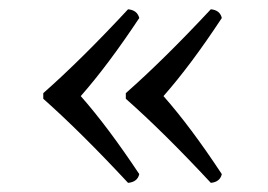

<svg xmlns="http://www.w3.org/2000/svg" viewBox="-20 -424 583 418"><path d="M155.8 -214.8Q214.8 -147.9 283.2 -44.9Q279.3 -27.8 258.8 -25.9Q156.7 -135.7 74.2 -209V-221.2Q157.2 -294.4 258.8 -403.8Q278.8 -401.9 283.2 -384.8Q214.8 -281.7 155.8 -214.8ZM335.9 -214.8Q395 -147.9 462.9 -44.9Q459 -27.8 439 -25.9Q336.9 -135.7 253.9 -209V-221.2Q336.9 -294.4 439 -403.8Q459 -401.9 462.9 -384.8Q395 -281.7 335.9 -214.8Z"/></svg>

Font: Linux Libertine
Style: Regular
Weight: 400
Designer: Philipp H. Poll
Foundry: Philipp H. Poll
Version: Version 5.3.0 ; ttfautohint (v0.9)